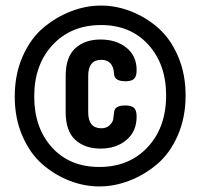

<svg xmlns="http://www.w3.org/2000/svg" viewBox="-20 -705 720 690"><path d="M33 -358Q33 -438 61.5 -502.5Q90 -567 136 -605.5Q182 -644 235.5 -664.5Q289 -685 343 -685Q397 -685 450 -664.5Q503 -644 547.5 -605.5Q592 -567 619.5 -503.5Q647 -440 647 -362Q647 -282 618.5 -217.5Q590 -153 544 -114.5Q498 -76 444.5 -55.5Q391 -35 337 -35Q283 -35 230 -55.5Q177 -76 132.5 -114.5Q88 -153 60.5 -216.5Q33 -280 33 -358ZM577 -362Q577 -474 513 -544.5Q449 -615 343 -615Q236 -615 169.5 -544Q103 -473 103 -358Q103 -246 166.5 -175.5Q230 -105 337 -105Q444 -105 510.5 -176Q577 -247 577 -362ZM390 -439Q387 -490 344 -490Q297 -490 297 -432V-302Q297 -244 344 -244Q363 -244 374 -255Q385 -266 386.5 -275Q388 -284 390 -301Q391 -326 430 -326Q452 -326 461.5 -317.5Q471 -309 471 -286Q471 -233 434.5 -202Q398 -171 341 -171Q285 -171 250.5 -202.5Q216 -234 216 -302V-432Q216 -500 250.5 -531.5Q285 -563 341 -563Q398 -563 434.5 -533.5Q471 -504 471 -453Q471 -430 461.5 -421.5Q452 -413 431 -413Q391 -413 390 -439Z"/></svg>

Font: Dosis
Style: ExtraBold
Weight: 800
Designer: EdgarTolentino, PabloImpallari, IginoMarini
Foundry: EdgarTolentino, PabloImpallari, IginoMarini
Version: Version 1.007